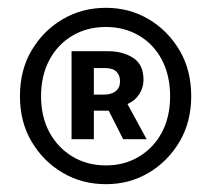

<svg xmlns="http://www.w3.org/2000/svg" viewBox="-20 -827 541 491"><path d="M251 -356Q190 -356 140.5 -385Q91 -414 61 -464.5Q31 -515 31 -581Q31 -648 61 -698.5Q91 -749 140.5 -778Q190 -807 251 -807Q311 -807 360 -778Q409 -749 439 -698.5Q469 -648 469 -581Q469 -515 439 -464.5Q409 -414 360 -385Q311 -356 251 -356ZM251 -404Q298 -404 335.5 -426.5Q373 -449 394 -488.5Q415 -528 415 -581Q415 -634 394 -674Q373 -714 335.5 -736Q298 -758 251 -758Q203 -758 165.5 -736Q128 -714 106.5 -674Q85 -634 85 -581Q85 -528 106.5 -488.5Q128 -449 165.5 -426.5Q203 -404 251 -404ZM163 -471V-696H257Q294 -696 320.5 -679Q347 -662 347 -623Q347 -603 336 -586Q325 -569 306 -561L355 -471H295L258 -544H220V-471ZM220 -585H245Q265 -585 276 -594Q287 -603 287 -619Q287 -634 278 -643.5Q269 -653 247 -653H220Z"/></svg>

Font: Noto Sans TC SemiBold
Style: Regular
Weight: 600
Designer: Ryoko NISHIZUKA  (kana, bopomofo & ideographs); Paul D. Hunt (Latin, Greek & Cyrillic); Sandoll Communications , Soo-you
Foundry: Adobe
Version: Version 2.004-H2;hotconv 1.0.118;makeotfexe 2.5.65603